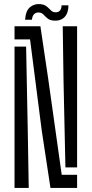

<svg xmlns="http://www.w3.org/2000/svg" viewBox="-20 -930 453 950"><path d="M229.7 0 186.4 -285.1 128.7 -735H51.9V-800H179.9L217.6 -546.6L285.4 -65.2H361.5V0ZM51.9 0V-699.3H109.2L117.2 -291.4L122.2 0ZM303.7 -101.7 294.3 -531.5 290.4 -800H361.5V-101.7ZM284.5 -903.7H318.7Q318.5 -864.9 299.5 -845.6Q280.6 -826.2 248.3 -827.8Q227.4 -829 216.1 -838.2Q204.7 -847.5 196.2 -856.9Q187.7 -866.3 175.1 -867.9Q161.7 -869.9 150.9 -861.9Q140.2 -853.9 137.9 -832.4H104.1Q107.3 -877.9 129.5 -895.3Q151.6 -912.7 181.1 -909.5Q196.2 -907.9 205.7 -901.7Q215.1 -895.5 222.1 -888.2Q229 -880.9 235.5 -875.5Q242 -870.1 251.1 -869.3Q268.9 -868.1 276.9 -878Q284.8 -887.9 284.5 -903.7Z"/></svg>

Font: Big Shoulders Stencil Display SC Thin
Style: Regular
Weight: 100
Designer: Patric King
Foundry: XO Type Co
Version: Version 2.001